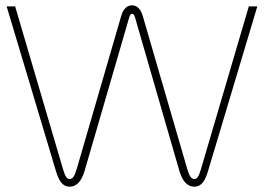

<svg xmlns="http://www.w3.org/2000/svg" viewBox="-20 -694 994 723"><path d="M299 -52 467 -630C469 -638 474 -642 478 -642C482 -642 486 -638 488 -630L655 -52C666 -14 684 9 712 9C739 9 753 -14 764 -52L949 -670H917L737 -58C729 -31 723 -20 712 -20C700 -20 693 -31 685 -58L517 -636C509 -662 494 -674 477 -674C460 -674 445 -662 437 -636L269 -58C261 -31 254 -20 242 -20C231 -20 225 -31 217 -58L37 -670H5L190 -52C201 -14 215 9 242 9C270 9 288 -14 299 -52Z"/></svg>

Font: LT Wave Thin
Style: Regular
Weight: 100
Designer: Daniel Lyons
Version: Version 2.5 (Glyphs App)